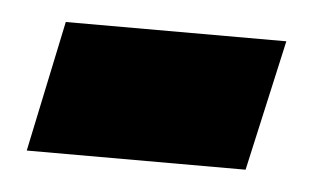

<svg xmlns="http://www.w3.org/2000/svg" viewBox="-28 -379 363 222"><g transform="rotate(5 154.0 -268.0)"><path d="M9 -192H263L297 -344H41Z"/></g></svg>

Font: Noto Sans UI Condensed Black
Style: Italic
Weight: 900
Width: 3
Italic angle: -192°
Designer: Monotype Design Team
Foundry: Monotype Imaging Inc.
Version: Version 1.901